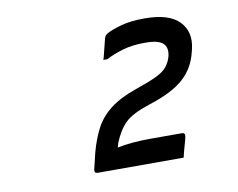

<svg xmlns="http://www.w3.org/2000/svg" viewBox="-56 -868 712 575"><g transform="rotate(-10 300.0 -580.5)"><path d="M459 -365H198Q187 -365 189 -376L201 -426Q212 -467 228.5 -498Q245 -529 275 -552Q305 -575 354 -592Q395 -606 418 -617Q441 -628 451.5 -641Q462 -654 467 -672Q473 -698 459 -711Q454 -716 441.5 -720Q429 -724 403 -724Q366 -724 337 -715.5Q308 -707 285 -695H273Q275 -700 278 -713Q281 -726 284.5 -739Q288 -752 289 -757Q290 -761 292 -764.5Q294 -768 301 -772Q316 -780 344.5 -788Q373 -796 416 -796Q490 -796 521 -764Q552 -732 540 -681L538 -673Q527 -625 492 -593.5Q457 -562 384 -539Q332 -522 310.5 -501Q289 -480 274 -443L270 -429Q312 -438 371 -438H466Q477 -438 475 -427Q474 -421 470.5 -408.5Q467 -396 463.5 -383.5Q460 -371 459 -365Z"/></g></svg>

Font: Recursive Mn Lnr St
Style: Italic
Weight: 400
Italic angle: -15°
Monospace: yes
Version: Version 1.079;hotconv 1.0.112;makeotfexe 2.5.65598; ttfautoh